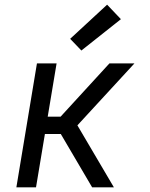

<svg xmlns="http://www.w3.org/2000/svg" viewBox="-20 -801 640 821"><path d="M50 0 138 -530H222L184 -302H239L448 -530H555L311 -265L467 0H374L240 -228H172L134 0ZM328 -585 280 -635 438 -781 497 -719Z"/></svg>

Font: Iosevka Curly Extended
Style: Italic
Weight: 400
Width: 7
Italic angle: -9°
Monospace: yes
Designer: Belleve Invis
Foundry: Belleve Invis
Version: Version 11.1.0; ttfautohint (v1.8.3)